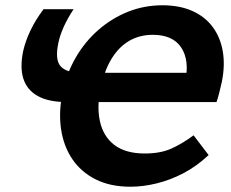

<svg xmlns="http://www.w3.org/2000/svg" viewBox="-20 -693 877 728"><path d="M475 15Q398 15 342.5 -13Q287 -41 254 -90Q221 -139 211.5 -203.5Q202 -268 217 -341Q232 -414 267 -474.5Q302 -535 353 -579.5Q404 -624 465.5 -648.5Q527 -673 596 -673Q660 -673 708 -652Q756 -631 785.5 -592Q815 -553 824.5 -499.5Q834 -446 821 -382Q816 -360 811 -340Q806 -320 801 -306L666 -334Q670 -342 674.5 -355.5Q679 -369 681 -381Q691 -423 687 -456Q683 -489 667 -513Q651 -537 624 -549Q597 -561 560 -561Q510 -561 471.5 -539Q433 -517 406 -475Q379 -433 364 -371Q346 -294 358.5 -235Q371 -176 413.5 -143.5Q456 -111 529 -111Q588 -111 629.5 -129.5Q671 -148 714 -180L771 -105Q725 -62 675 -36Q625 -10 573.5 2.5Q522 15 475 15ZM742 -417 801 -306H234Q164 -306 123 -329Q82 -352 68.5 -395Q55 -438 68 -500Q77 -539 96 -578.5Q115 -618 145 -658H259Q237 -625 222 -592Q207 -559 201 -529Q188 -466 210 -441.5Q232 -417 289 -417Z"/></svg>

Font: Ysabeau Office ExtraBold
Style: Italic
Weight: 800
Italic angle: -12°
Designer: Christian Thalmann (Catharsis Fonts)
Version: Version 2.001;gftools[0.9.30]; featfreeze: tnum,lnum,ss02